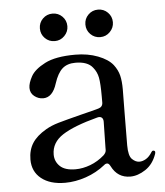

<svg xmlns="http://www.w3.org/2000/svg" viewBox="-50 -707 657 765"><g transform="rotate(-5 278.5 -324.0)"><path d="M548 -76 547 -70Q533 -29 502 -8.5Q471 12 441 12Q390 12 366 -36Q360 -48 353 -48Q346 -48 341 -43Q306 -15 263.5 -0.5Q221 14 180 14Q120 14 85 -14Q50 -42 50 -90Q50 -128 67.5 -155.5Q85 -183 123 -205Q145 -218 174.5 -226.5Q204 -235 263 -250Q320 -264 337 -269Q355 -274 355 -292V-317Q355 -368 350.5 -391.5Q346 -415 331 -433Q311 -459 262 -459Q229 -459 209.5 -441.5Q190 -424 177 -384Q160 -329 122 -329Q103 -329 87 -341.5Q71 -354 71 -375Q71 -394 85.5 -420.5Q100 -447 142.5 -469Q185 -491 264 -491Q314 -491 354.5 -475.5Q395 -460 414 -436Q430 -415 435.5 -392.5Q441 -370 441 -337Q441 -282 440 -245L439 -113Q439 -71 453 -57.5Q467 -44 482 -44Q495 -44 508.5 -52Q522 -60 533 -78Q536 -83 540 -83Q548 -83 548 -76ZM342 -82Q352 -92 352 -102V-111L354 -215Q354 -227 347.5 -232Q341 -237 330 -234Q235 -209 189.5 -179.5Q144 -150 144 -102Q144 -74 164 -55Q184 -36 226 -36Q255 -36 285.5 -47.5Q316 -59 342 -82ZM188 -662Q165 -662 149 -646Q133 -630 133 -607Q133 -584 149 -568Q165 -552 188 -552Q211 -552 227 -568.5Q243 -585 243 -607Q243 -630 227 -646Q211 -662 188 -662ZM370 -662Q347 -662 331 -646Q315 -630 315 -607Q315 -584 331 -568Q347 -552 370 -552Q393 -552 409 -568.5Q425 -585 425 -607Q425 -630 409 -646Q393 -662 370 -662Z"/></g></svg>

Font: Shippori Mincho B1 Medium
Style: Regular
Weight: 500
Designer: FONTDASU
Foundry: FONTDASU / Google Inc. / but / Adobe
Version: Version 3.110; ttfautohint (v1.8.3)